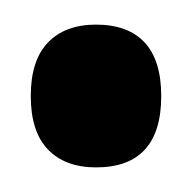

<svg xmlns="http://www.w3.org/2000/svg" viewBox="-20 -124 156 156"><path d="M58 12Q33 12 19 -2.5Q5 -17 5 -46Q5 -75 19 -89.5Q33 -104 58 -104Q84 -104 97.5 -89.5Q111 -75 111 -46Q111 12 58 12Z"/></svg>

Font: Bricolage Grotesque 36pt Condensed
Style: Regular
Weight: 400
Width: 3
Designer: Mathieu Triay
Foundry: Atelier Triay
Version: Version 1.001;gftools[0.9.33.dev8+g029e19f]